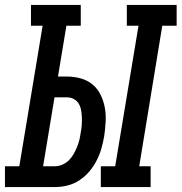

<svg xmlns="http://www.w3.org/2000/svg" viewBox="-62 -755 733 775"><path d="M345 0V-84H403L497 -651H450V-735H651V-651H593L500 -84H546V0ZM-42 0V-84H16L110 -651H63V-735H264V-651H206L172 -446H209Q237 -446 264 -438.5Q291 -431 311.5 -414Q332 -397 344 -372.5Q356 -348 361 -321Q366 -294 364.5 -265Q363 -236 359 -208Q355 -183 348 -158Q341 -133 329 -109Q317 -85 299.5 -64Q282 -43 259.5 -28Q237 -13 211.5 -6.5Q186 0 160 0ZM112 -84H160Q175 -84 190 -90.5Q205 -97 216 -108Q227 -119 235 -133Q243 -147 249 -161.5Q255 -176 258.5 -191Q262 -206 264 -221Q267 -236 268 -251Q269 -266 268.5 -280.5Q268 -295 265.5 -309.5Q263 -324 256 -336Q249 -348 236.5 -355Q224 -362 209 -362H158Z"/></svg>

Font: Iosevka Curly Slab MdEx
Style: Italic
Weight: 500
Width: 7
Italic angle: -9°
Monospace: yes
Designer: Belleve Invis
Foundry: Belleve Invis
Version: Version 11.0.0; ttfautohint (v1.8.3)